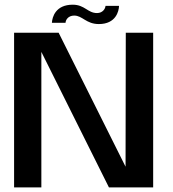

<svg xmlns="http://www.w3.org/2000/svg" viewBox="-20 -818 753 838"><path d="M41.5 0H160.5V-591.5L455.5 0H648.5V-675H529L528 -90.5L236 -675H41.5ZM411.5 -713C486 -713 499 -769.5 499.5 -792.5H440.5C440 -780.5 428.5 -761 403.5 -761C362.5 -761 350 -797.5 297.5 -797.5C222.5 -797.5 208 -743.5 206.5 -718.5H266C266.5 -730.5 277 -750 304 -750C340 -750 356 -713 411.5 -713Z"/></svg>

Font: Anybody Medium
Style: Regular
Weight: 500
Designer: Tyler Finck
Foundry: Etcetera Type Company
Version: Version 1.110